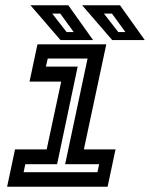

<svg xmlns="http://www.w3.org/2000/svg" viewBox="-20 -708 569 728"><path d="M7 0 37 -141.5H157L212 -398.5H92L122 -540H383L298 -141.5H418L388 0ZM69.5 -55H349.5L356 -85.5H227L312 -486H161L154 -455.5H274.5L196.5 -85.5H76ZM529 -556H405.5L291.5 -688H435ZM455.5 -586.5 404.5 -656.5H374L428.5 -586.5ZM333 -556H209.5L95.5 -688H239ZM259.5 -586.5 208.5 -656.5H178L232.5 -586.5Z"/></svg>

Font: Tourney Expanded SemiBold
Style: Italic
Weight: 600
Width: 7
Italic angle: -12°
Designer: Tyler Finck
Foundry: Etcetera Type Co
Version: Version 1.010; ttfautohint (v1.8.3)